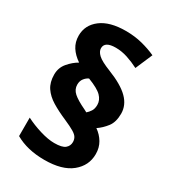

<svg xmlns="http://www.w3.org/2000/svg" viewBox="-189 -870 880 982"><g transform="rotate(30 251.5 -379.0)"><path d="M55 -393Q55 -433 80 -462.5Q105 -492 135 -509Q101 -532 82.5 -561Q64 -590 64 -628Q64 -690 115.5 -729.5Q167 -769 262 -769Q314 -769 359 -757.5Q404 -746 441 -729L398 -629Q365 -646 330 -657.5Q295 -669 260 -669Q195 -669 195 -629Q195 -610 214.5 -591.5Q234 -573 290 -551Q374 -518 413 -479Q452 -440 452 -390Q452 -340 429.5 -311Q407 -282 379 -263Q408 -243 425.5 -213.5Q443 -184 443 -146Q443 -78 388.5 -33.5Q334 11 229 11Q128 11 57 -30V-139Q98 -118 146 -103.5Q194 -89 230 -89Q276 -89 293.5 -103.5Q311 -118 311 -141Q311 -155 304.5 -167Q298 -179 278 -191Q258 -203 219 -220Q170 -241 133 -263.5Q96 -286 75.5 -316.5Q55 -347 55 -393ZM183 -407Q183 -379 205.5 -359Q228 -339 279 -315L294 -307Q305 -316 314.5 -330.5Q324 -345 324 -368Q324 -396 302 -418.5Q280 -441 220 -464Q206 -458 194.5 -443.5Q183 -429 183 -407Z"/></g></svg>

Font: Noto Sans Meetei Mayek ExtraBold
Style: Regular
Weight: 800
Designer: Monotype Design Team and Neelakash Kshetrimayum
Foundry: Monotype Imaging Inc.
Version: Version 2.002; ttfautohint (v1.8.4.7-5d5b)